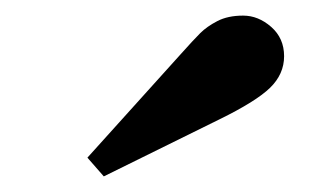

<svg xmlns="http://www.w3.org/2000/svg" viewBox="-20 -785 411 246"><path d="M261 -632 113 -559 92 -583 211 -715Q228 -734 236.5 -742.5Q245 -751 258.5 -758Q272 -765 291.5 -765Q311 -765 327.5 -750.5Q344 -736 344 -713Q344 -690 326 -672.5Q308 -655 261 -632Z"/></svg>

Font: Croissant One
Style: Regular
Weight: 400
Designer: Eduardo Rodriguez Tunni
Foundry: Eduardo Rodriguez Tunni
Version: Version 1.001